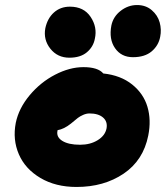

<svg xmlns="http://www.w3.org/2000/svg" viewBox="-20 -763 652 755"><path d="M502.9 -538.1Q457 -538.1 432.4 -573.5Q407.7 -608.9 418 -663.1Q425.3 -697.8 454.6 -720.5Q483.9 -743.2 519 -743.2Q553.2 -743.2 576.7 -723.1Q600.1 -703.1 607.9 -674.8Q615.7 -646.5 609.9 -618.2Q603.5 -584 576.4 -561Q549.3 -538.1 502.9 -538.1ZM252.9 -536.1Q206.1 -536.1 178 -571.5Q149.9 -606.9 158.2 -651.9Q166.5 -690.9 192.1 -713.9Q217.8 -736.8 254.9 -736.8Q309.6 -736.8 336.4 -696.5Q363.3 -656.2 353 -610.8Q347.2 -579.1 321.8 -557.6Q296.4 -536.1 252.9 -536.1ZM280.8 -27.8Q198.7 -27.8 138.9 -63.2Q79.1 -98.6 54.2 -156.2Q29.3 -213.9 42 -279.8Q53.7 -336.9 96.4 -388.2Q139.2 -439.5 196.5 -469.2Q253.9 -499 308.1 -499Q365.2 -499 386.2 -474.1Q454.6 -466.8 499.5 -430.9Q544.4 -395 559.8 -343Q575.2 -291 563 -230Q543.5 -132.3 466.1 -80.1Q388.7 -27.8 280.8 -27.8ZM206.1 -249Q200.7 -224.1 225.1 -209Q249.5 -193.8 294.9 -193.8Q335 -193.8 364 -211.7Q393.1 -229.5 398.9 -257.8Q403.8 -284.7 385.3 -300.8Q366.7 -316.9 332 -316.9Q319.8 -316.9 307.1 -311.3Q294.4 -305.7 286.1 -299.3Q277.8 -293 258.8 -276.9Q231.9 -255.4 206.1 -251Z"/></svg>

Font: Shantell Sans Irregular
Style: Italic
Weight: 800
Italic angle: -11.31°
Designer: Stephen Nixon, Anya Danilova, Shantell Martin
Foundry: Arrow Type
Version: Version 1.006;[9816181b4]